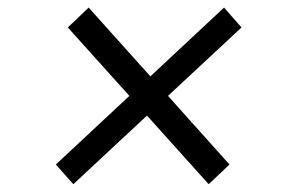

<svg xmlns="http://www.w3.org/2000/svg" viewBox="-20 -530 743 500"><path d="M608.9 -458.5 417.5 -280.3 577.6 -101.6 523.4 -50.3 362.8 -229 170.9 -50.3 125.5 -101.6 316.9 -280.3 156.7 -458.5 210.9 -510.3 371.6 -331.1 563.5 -510.3Z"/></svg>

Font: Gelasio
Style: Italic
Weight: 400
Italic angle: -8.5°
Designer: Eben Sorkin
Foundry: Eben Sorkin
Version: Version 1.008